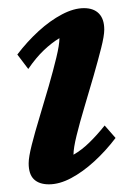

<svg xmlns="http://www.w3.org/2000/svg" viewBox="-20 -454 333 481"><path d="M102.5 7.8Q78.1 7.8 64.9 -4.9Q51.8 -17.6 51.8 -44.9Q51.8 -60.5 59.6 -91.3Q67.4 -122.1 79.1 -160.6Q90.8 -199.2 102.1 -238.3Q113.3 -277.3 121.1 -309.6Q128.9 -341.8 128.9 -358.4Q109.4 -346.7 89.8 -328.1Q70.3 -309.6 50.8 -281.2L23.4 -317.4Q47.9 -349.6 76.7 -376Q105.5 -402.3 135.3 -418Q165 -433.6 190.4 -433.6Q214.8 -433.6 228 -419.9Q241.2 -406.2 241.2 -379.9Q241.2 -364.3 233.4 -333.5Q225.6 -302.7 214.4 -263.7Q203.1 -224.6 191.4 -185.5Q179.7 -146.5 171.9 -114.7Q164.1 -83 164.1 -66.4Q184.6 -78.1 203.6 -96.7Q222.7 -115.2 242.2 -139.6L269.5 -108.4Q245.1 -76.2 216.3 -49.8Q187.5 -23.4 158.2 -7.8Q128.9 7.8 102.5 7.8Z"/></svg>

Font: Crimson Pro SemiBold
Style: Italic
Weight: 600
Italic angle: -12°
Designer: Jacques Le Bailly
Foundry: Baron von Fonthausen
Version: Version 1.003